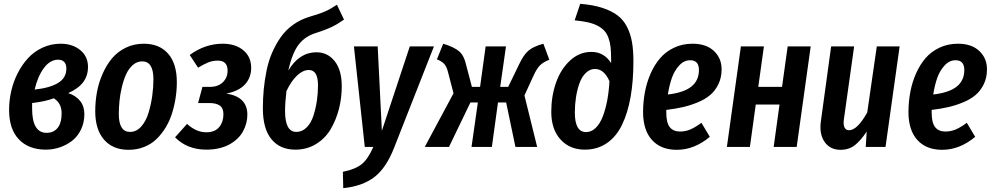

<svg xmlns="http://www.w3.org/2000/svg" viewBox="-20 -773 5221 1010"><path d="M298.8 -543Q361.3 -543 402.1 -509.5Q442.9 -476.1 442.9 -420.9Q442.9 -375 418 -341.3Q393.1 -307.6 338.9 -283.2Q378.4 -270.5 401.1 -242.4Q423.8 -214.4 423.8 -172.9Q423.8 -127.9 406 -91.3Q388.2 -54.7 359.1 -32.2Q330.1 -9.8 294.4 2.2Q258.8 14.2 221.2 14.2Q131.3 14.2 79.6 -39.6Q27.8 -93.3 27.8 -194.8Q27.8 -244.6 39.1 -293.9Q50.3 -343.3 73.2 -388.2Q96.2 -433.1 127.9 -467.5Q159.7 -502 204.1 -522.5Q248.5 -543 298.8 -543ZM286.1 -459Q243.7 -459 211.2 -415.5Q178.7 -372.1 162.1 -301.8Q242.7 -310.5 285.9 -336.9Q329.1 -363.3 329.1 -412.1Q329.1 -435.1 317.9 -447Q306.6 -459 286.1 -459ZM263.2 -255.9Q216.3 -238.8 148.9 -231V-202.1Q148.9 -74.2 225.1 -74.2Q262.2 -74.2 283.2 -100.3Q304.2 -126.5 304.2 -176.8Q304.2 -230 263.2 -255.9Z M656.2 15.1Q573.7 15.1 527.3 -38.3Q481 -91.8 481 -188Q481 -238.8 490 -288.1Q499 -337.4 519.3 -383.8Q539.6 -430.2 568.6 -465.3Q597.7 -500.5 640.9 -521.7Q684.1 -543 736.3 -543Q818.8 -543 864.5 -490.5Q910.2 -438 910.2 -340.8Q910.2 -299.3 903.8 -258.1Q897.5 -216.8 884.8 -176.5Q872.1 -136.2 851.1 -101.8Q830.1 -67.4 802.7 -41Q775.4 -14.6 737.8 0.2Q700.2 15.1 656.2 15.1ZM664.1 -79.1Q697.8 -79.1 723.1 -107.7Q748.5 -136.2 761.7 -180.9Q774.9 -225.6 781 -269.8Q787.1 -314 787.1 -356Q787.1 -450.2 728 -450.2Q700.7 -450.2 678.7 -430.9Q656.7 -411.6 643.3 -381.8Q629.9 -352.1 620.8 -314Q611.8 -275.9 608.4 -240.7Q605 -205.6 605 -172.9Q605 -79.1 664.1 -79.1Z M1151.9 -543Q1218.3 -543 1259.8 -508.8Q1301.3 -474.6 1301.3 -416Q1301.3 -364.3 1268.6 -328.9Q1235.8 -293.5 1170.9 -280.8Q1281.2 -263.7 1281.2 -169.9Q1281.2 -147.5 1275.6 -125.7Q1270 -104 1259 -83.3Q1248 -62.5 1230 -44.9Q1211.9 -27.3 1188.7 -14.2Q1165.5 -1 1134 6.6Q1102.5 14.2 1065.9 14.2Q964.4 14.2 900.9 -50.8L963.9 -121.1Q1012.7 -77.1 1064.9 -77.1Q1110.4 -77.1 1132.8 -104.2Q1155.3 -131.3 1155.3 -171.9Q1155.3 -204.6 1136 -217.8Q1116.7 -231 1081.1 -231H1022L1044.9 -315.9H1083Q1127.4 -315.9 1152.3 -340.3Q1177.2 -364.7 1177.2 -400.9Q1177.2 -454.1 1126 -454.1Q1098.6 -454.1 1075.7 -444.8Q1052.7 -435.5 1022 -417L978 -483.9Q1058.6 -543 1151.9 -543Z M1644.5 -498Q1703.6 -498 1740.7 -451.2Q1777.8 -404.3 1777.8 -318.8Q1777.8 -257.3 1762.9 -199.7Q1748 -142.1 1719.5 -93.5Q1690.9 -44.9 1642.6 -15.4Q1594.2 14.2 1533.7 14.2Q1453.1 14.2 1408 -40.5Q1362.8 -95.2 1362.8 -203.1Q1362.8 -255.4 1367.4 -303.2Q1372.1 -351.1 1382.3 -401.9Q1392.6 -452.6 1411.4 -495.8Q1430.2 -539.1 1456.5 -576.9Q1482.9 -614.7 1521.7 -642.6Q1560.5 -670.4 1608.9 -685.1Q1661.6 -700.2 1690.2 -712.9Q1718.8 -725.6 1752.4 -748L1789.6 -669.9Q1758.3 -647.5 1726.1 -631.8Q1693.8 -616.2 1643.6 -600.1Q1585.9 -583 1551.8 -539.3Q1517.6 -495.6 1496.6 -401.9Q1554.2 -498 1644.5 -498ZM1538.6 -79.1Q1569.8 -79.1 1593.3 -102.8Q1616.7 -126.5 1628.9 -164.8Q1641.1 -203.1 1647 -243.2Q1652.8 -283.2 1652.8 -324.2Q1652.8 -404.8 1604.5 -404.8Q1574.2 -404.8 1543.5 -376.5Q1512.7 -348.1 1486.8 -293.9Q1479.5 -232.9 1479.5 -189Q1479.5 -79.1 1538.6 -79.1Z M2262.7 -528.8 2053.7 2.9Q2012.2 109.9 1949.7 158.2Q1887.2 206.5 1785.6 216.8L1783.7 130.9Q1850.1 117.2 1883.1 90.3Q1916 63.5 1943.8 0H1898.9L1841.8 -528.8H1966.8L1988.8 -85L2135.7 -528.8Z M2838.4 -543 2869.6 -459Q2836.4 -445.3 2819.8 -428.5Q2803.2 -411.6 2786.6 -375L2738.8 -271L2805.7 0H2691.4L2642.6 -233.9H2599.6L2567.4 0H2460.4L2493.7 -233.9H2454.6L2341.8 0H2214.4L2365.7 -282.2L2336.4 -395Q2329.1 -422.9 2316.9 -436.5Q2304.7 -450.2 2278.3 -460.9L2311.5 -543Q2369.6 -525.4 2395.5 -502.7Q2421.4 -480 2431.6 -433.1L2462.4 -315.9H2505.4L2534.7 -528.8H2641.6L2611.3 -315.9H2653.3L2711.4 -436Q2734.4 -484.9 2760.3 -506.8Q2786.1 -528.8 2838.4 -543Z M3056.2 14.2Q2977.5 14.2 2928.7 -39.1Q2879.9 -92.3 2879.9 -185.1Q2879.9 -266.6 2904.8 -337.9Q2929.7 -409.2 2978.8 -454.6Q3027.8 -500 3090.8 -500Q3157.7 -500 3194.8 -440.9V-460Q3194.8 -498 3191.9 -524.7Q3189 -551.3 3180.7 -574Q3172.4 -596.7 3158.9 -611.3Q3145.5 -626 3123.8 -637.5Q3102.1 -648.9 3073 -655.5Q3043.9 -662.1 3002.9 -666L3032.2 -752.9Q3099.1 -747.6 3147.7 -731.9Q3196.3 -716.3 3228 -692.4Q3259.8 -668.5 3278.3 -631.8Q3296.9 -595.2 3304.4 -552.2Q3312 -509.3 3312 -451.2Q3312 -346.2 3297.1 -262.5Q3282.2 -178.7 3252 -116.2Q3221.7 -53.7 3171.9 -19.8Q3122.1 14.2 3056.2 14.2ZM3063 -78.1Q3090.8 -78.1 3113.5 -100.1Q3136.2 -122.1 3150.9 -160.2Q3165.5 -198.2 3174.3 -245.1Q3183.1 -292 3186 -346.2Q3157.2 -410.2 3109.9 -410.2Q3083 -410.2 3061.8 -389.6Q3040.5 -369.1 3028.3 -335.2Q3016.1 -301.3 3010 -262Q3003.9 -222.7 3003.9 -181.2Q3003.9 -78.1 3063 -78.1Z M3623 -543Q3695.8 -543 3736.3 -504.2Q3776.9 -465.3 3775.9 -405.8Q3775.4 -362.8 3758.5 -328.9Q3741.7 -294.9 3715.3 -272.7Q3689 -250.5 3649.9 -234.4Q3610.8 -218.3 3572 -209.5Q3533.2 -200.7 3484.9 -194.8V-181.2Q3484.9 -127.4 3503.2 -104.2Q3521.5 -81.1 3557.1 -81.1Q3585.9 -81.1 3611.6 -92Q3637.2 -103 3669.9 -127L3713.9 -53.2Q3632.3 15.1 3540 15.1Q3456.1 15.1 3409.2 -37.1Q3362.3 -89.4 3362.8 -186Q3363.3 -239.7 3372.8 -290Q3382.3 -340.3 3402.8 -386.7Q3423.3 -433.1 3453.1 -467.5Q3482.9 -502 3526.6 -522.5Q3570.3 -543 3623 -543ZM3493.2 -275.9Q3577.1 -285.6 3616.9 -317.6Q3656.7 -349.6 3656.7 -404.8Q3656.7 -456.1 3610.8 -456.1Q3578.1 -456.1 3553 -428.7Q3527.8 -401.4 3514.4 -363.3Q3501 -325.2 3493.2 -275.9Z M4049.8 0 4080.6 -223.1H3955.6L3924.8 0H3803.7L3877.4 -528.8H3998.5L3968.8 -315.9H4093.8L4123.5 -528.8H4244.6L4170.9 0Z M4401.4 15.1Q4346.7 15.1 4317.6 -26.6Q4288.6 -68.4 4298.3 -136.2L4352.1 -528.8H4473.1L4418.9 -143.1Q4415.5 -115.7 4422.9 -101.8Q4430.2 -87.9 4446.3 -87.9Q4489.7 -87.9 4542 -181.2L4592.3 -528.8H4712.4L4638.2 0H4534.2L4539.1 -81.1Q4508.3 -34.2 4477.1 -9.5Q4445.8 15.1 4401.4 15.1Z M5019 -543Q5091.8 -543 5132.3 -504.2Q5172.9 -465.3 5171.9 -405.8Q5171.4 -362.8 5154.5 -328.9Q5137.7 -294.9 5111.3 -272.7Q5085 -250.5 5045.9 -234.4Q5006.8 -218.3 4968 -209.5Q4929.2 -200.7 4880.9 -194.8V-181.2Q4880.9 -127.4 4899.2 -104.2Q4917.5 -81.1 4953.1 -81.1Q4981.9 -81.1 5007.6 -92Q5033.2 -103 5065.9 -127L5109.9 -53.2Q5028.3 15.1 4936 15.1Q4852.1 15.1 4805.2 -37.1Q4758.3 -89.4 4758.8 -186Q4759.3 -239.7 4768.8 -290Q4778.3 -340.3 4798.8 -386.7Q4819.3 -433.1 4849.1 -467.5Q4878.9 -502 4922.6 -522.5Q4966.3 -543 5019 -543ZM4889.2 -275.9Q4973.1 -285.6 5012.9 -317.6Q5052.7 -349.6 5052.7 -404.8Q5052.7 -456.1 5006.8 -456.1Q4974.1 -456.1 4949 -428.7Q4923.8 -401.4 4910.4 -363.3Q4897 -325.2 4889.2 -275.9Z"/></svg>

Font: Fira Sans Compressed Medium
Style: Italic
Weight: 500
Width: 3
Italic angle: -8°
Designer: Carrois Corporate & Edenspiekermann AG
Foundry: Carrois Corporate GbR & Edenspiekermann AG
Version: Version 4.203;PS 004.203;hotconv 1.0.88;makeotf.lib2.5.64775